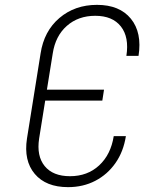

<svg xmlns="http://www.w3.org/2000/svg" viewBox="-20 -760 640 790"><path d="M260 10Q169 10 123 -44.5Q77 -99 91 -190L147 -540Q161 -632 224.5 -686Q288 -740 379 -740Q472 -740 518.5 -683Q565 -626 550 -530H500Q512 -607 477.5 -651Q443 -695 372 -695Q302 -695 255 -653.5Q208 -612 197 -540L173 -391H408L401 -346H166L141 -190Q130 -118 164 -76.5Q198 -35 268 -35Q340 -35 388 -79.5Q436 -124 448 -200H498Q488 -136 455 -89Q422 -42 372 -16Q322 10 260 10Z"/></svg>

Font: NKDuy Mono Thin
Style: Italic
Weight: 100
Italic angle: -9°
Monospace: yes
Designer: NKDuy
Foundry: NKDuy
Version: Version 2.251; ttfautohint (v1.8.4.7-5d5b)